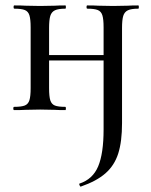

<svg xmlns="http://www.w3.org/2000/svg" viewBox="-20 -406 556 708"><path d="M273 271Q322 255 342 207.5Q362 160 362 71V-305Q362 -335 357.5 -349.5Q353 -364 340.5 -369Q328 -374 302 -374Q299 -374 299 -380Q299 -386 302 -386Q328 -386 343 -385L397 -384L451 -385Q465 -386 490 -386Q492 -386 492 -380Q492 -374 490 -374Q464 -374 451.5 -368Q439 -362 434.5 -347.5Q430 -333 430 -303V48Q430 116 416 160Q402 204 369 233Q336 262 278 282Q276 283 273.5 277.5Q271 272 273 271ZM32 -12Q59 -12 71.5 -17Q84 -22 88.5 -36.5Q93 -51 93 -81V-305Q93 -335 88.5 -349.5Q84 -364 71.5 -369Q59 -374 33 -374Q30 -374 30 -380Q30 -386 33 -386Q59 -386 74 -385L128 -384L182 -385Q196 -386 221 -386Q223 -386 223 -380Q223 -374 221 -374Q195 -374 182.5 -368Q170 -362 165.5 -347.5Q161 -333 161 -303V-81Q161 -50 165.5 -36Q170 -22 182 -17Q194 -12 221 -12Q223 -12 223 -6Q223 0 221 0Q195 0 181 -1L128 -2L74 -1Q59 0 32 0Q29 0 29 -6Q29 -12 32 -12ZM125 -203H394V-183H125Z"/></svg>

Font: Cormorant Garamond Medium
Style: Regular
Weight: 500
Designer: Christian Thalmann (Catharsis Fonts)
Foundry: Catharsis Fonts
Version: Version 4.000